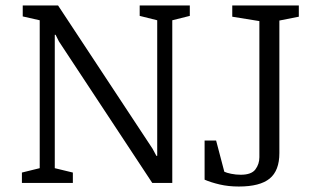

<svg xmlns="http://www.w3.org/2000/svg" viewBox="-20 -668 1166 701"><path d="M60 0V-38L125 -54V-594L63 -608V-648H192L537 -125L551 -99H554V-594L490 -610V-648H673V-610L609 -594V0H536L195 -517L183 -541H180V-54L246 -38V0ZM852 13Q814 13 782 5.5Q750 -2 727 -12V-155H769L799 -41Q807 -37 824 -33.5Q841 -30 859 -30Q898 -30 912.5 -49.5Q927 -69 927 -94V-591L828 -607V-648H1071V-607L1000 -593V-109Q1000 -45 964.5 -16Q929 13 852 13Z"/></svg>

Font: Faustina Light Light
Style: Regular
Weight: 300
Version: Version 1.200